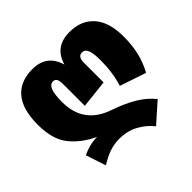

<svg xmlns="http://www.w3.org/2000/svg" viewBox="-188 -749 1172 1172"><g transform="rotate(-45 398.0 -163.5)"><path d="M544 -104Q572 -191 572 -299Q572 -357 561 -384.5Q550 -412 525 -412Q489 -412 489 -359V-189L307 -169V-359Q307 -387 299 -399.5Q291 -412 275 -412Q250 -412 237.5 -381.5Q225 -351 225 -283Q225 -97 403 -36Q490 -6 549.5 29.5Q609 65 651 116L526 227Q492 183 438 152.5Q384 122 314 122Q268 122 226.5 136.5Q185 151 141 179L98 49Q121 37 155.5 27.5Q190 18 226 18Q133 -25 77.5 -94.5Q22 -164 22 -290Q22 -423 78 -488.5Q134 -554 238 -554Q363 -554 397 -435Q431 -554 559 -554Q660 -554 717 -489.5Q774 -425 774 -300Q774 -226 759.5 -165Q745 -104 714 -47Z"/></g></svg>

Font: FiraGO Heavy
Style: Regular
Weight: 900
Designer: bBox Type
Foundry: bBox Type GmbH
Version: Version 1.001